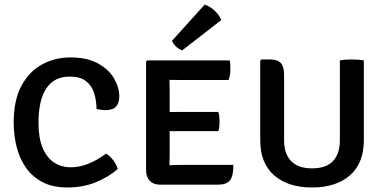

<svg xmlns="http://www.w3.org/2000/svg" viewBox="-20 -811 1694 844"><path d="M404.4 -331.8Q404 -368.9 393.8 -401.6Q383.6 -434.4 358 -454.4Q332.4 -474.4 286.4 -474.4Q218.4 -474.4 183.8 -422.8Q149.2 -371.2 149.2 -270.7Q149.2 -203.9 167.6 -160.6Q185.9 -117.4 218 -96.5Q250.1 -75.6 291.5 -75.6Q330.4 -75.6 369.8 -91.7Q409.1 -107.8 446.6 -135.9Q458.1 -129.5 468.6 -117.8Q479.1 -106.1 486.9 -92.8Q494.7 -79.6 497.7 -68.2Q459.4 -34.4 402.9 -10.6Q346.4 13.1 276.4 13.1Q210.6 13.1 165.4 -11.1Q120.2 -35.4 92.5 -76.1Q64.8 -116.9 52.5 -167.6Q40.2 -218.3 40.2 -271.1Q40.2 -372 75 -435.4Q109.9 -498.9 166.6 -528.7Q223.3 -558.6 289 -558.6Q363.1 -558.6 410.7 -532.2Q458.3 -505.9 481.4 -466.1Q504.4 -426.4 504.4 -386.4Q504.4 -359.7 490.8 -343.3Q477.1 -326.9 443.5 -326.9Q433.6 -326.9 424.1 -328.3Q414.6 -329.6 404.4 -331.8Z M622.2 -540.4 627.4 -545.5H724.8V-461Q724.8 -449.2 725.3 -436.6Q725.8 -424 725.8 -408.2V-129.3Q725.8 -116.6 725.3 -105.4Q724.8 -94.2 724.8 -84.2V0.7H682.8Q654.8 0.7 638.5 -16Q622.2 -32.7 622.2 -61.8ZM939.8 -319Q943.2 -309.1 944.1 -297.1Q945 -285.2 945 -277.1Q945 -267.9 944.1 -256.1Q943.2 -244.3 939.8 -234.5H782.5Q771.9 -234.5 755.1 -234.5Q738.2 -234.5 720.4 -234.8Q702.6 -235 689.1 -235.5V-317.7Q702.6 -318.2 720.4 -318.4Q738.2 -318.5 755.1 -318.8Q771.9 -319 782.5 -319ZM989.8 -545.5Q992 -534.3 992.3 -523.8Q992.6 -513.3 992.6 -504.1Q992.6 -495.1 991 -483.1Q989.4 -471.1 984.8 -459.4H782.5Q771.9 -459.4 755.1 -459.5Q738.2 -459.6 720.4 -459.9Q702.6 -460.3 689.1 -460.8V-545.5ZM1006 -86.2Q1006 -36.9 990.7 -18.1Q975.3 0.7 939.4 0.7H690.5V-82.2Q707.9 -83.2 721.8 -84.2Q735.7 -85.2 750.3 -85.7Q765 -86.2 785.4 -86.2ZM879.8 -790.9Q902.4 -783.7 923.3 -764.2Q944.2 -744.8 952.5 -722.8L781.4 -589.9Q767.3 -594 754.6 -605.7Q741.9 -617.3 736.2 -631.8Z M1579.4 -194.6Q1579.4 -94 1518.6 -40.5Q1457.8 13.1 1351.6 13.1Q1245.8 13.1 1184.8 -40.5Q1123.9 -94 1123.9 -194.6V-544.2L1129.2 -549.6H1168.5Q1200.5 -549.6 1214.6 -533.7Q1228.8 -517.8 1228.8 -482.2V-194.8Q1228.8 -135.1 1259.5 -103Q1290.3 -70.9 1351.6 -70.9Q1413.5 -70.9 1443.8 -103Q1474 -135.1 1474 -194.8V-545.5Q1486 -547.9 1499.7 -548.8Q1513.5 -549.6 1525.1 -549.6Q1536.5 -549.6 1551.9 -548.7Q1567.2 -547.7 1579.4 -545.4Z"/></svg>

Font: Signika SC
Style: Regular
Weight: 300
Designer: Anna Giedryś
Foundry: Anna Giedryś
Version: Version 2.000